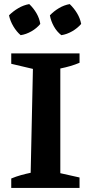

<svg xmlns="http://www.w3.org/2000/svg" viewBox="-20 -919 436 939"><path d="M35 0V-46Q59 -56 82.5 -62.5Q106 -69 130 -74L141 -582L35 -607V-658H369V-612Q348 -603 324 -596Q300 -589 275 -584V-72L369 -51V0ZM123 -899Q144 -879 158.5 -854Q173 -829 177 -802Q160 -781 134 -766Q108 -751 81 -747Q61 -764 45.5 -790Q30 -816 24 -844Q44 -864 69.5 -879Q95 -894 123 -899ZM321 -899Q342 -879 357 -854Q372 -829 377 -802Q359 -781 333 -766Q307 -751 280 -747Q258 -764 243.5 -790Q229 -816 224 -844Q243 -864 268 -879Q293 -894 321 -899Z"/></svg>

Font: Piazzolla 24pt
Style: Bold
Weight: 700
Designer: Juan Pablo del Peral
Foundry: Huerta Tipografica
Version: Version 2.005